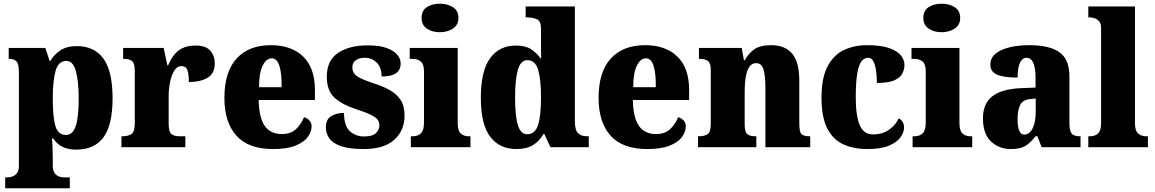

<svg xmlns="http://www.w3.org/2000/svg" viewBox="-20 -795 6239 1037"><path d="M8 222V163H23Q30 163 44.5 159Q59 155 70.5 142Q82 129 82 102V-405Q82 -452 68 -464.5Q54 -477 31 -477H27V-536H225L248 -466H252Q271 -500 306 -523Q341 -546 395 -546Q489 -546 538.5 -478.5Q588 -411 588 -264Q588 -120 539 -53.5Q490 13 393 13Q346 13 316.5 -2.5Q287 -18 267 -47H261Q263 -22 264 5.5Q265 33 265 63V99Q265 127 276 141Q287 155 301 159Q315 163 323 163H357V222ZM336 -66Q373 -66 389 -114Q405 -162 405 -262Q405 -358 389.5 -412Q374 -466 339 -466Q295 -466 280 -412Q265 -358 265 -265Q265 -161 279.5 -113.5Q294 -66 336 -66Z M636 0V-59H641Q673 -59 690.5 -71.5Q708 -84 708 -131V-409Q708 -453 693.5 -465Q679 -477 649 -477H645V-536H864L884 -442H888Q912 -499 947 -524Q982 -549 1037 -549Q1092 -549 1116 -521Q1140 -493 1140 -452Q1140 -398 1101 -375Q1062 -352 1000 -352Q1000 -393 992.5 -415.5Q985 -438 959 -438Q937 -438 922 -414.5Q907 -391 899 -354Q891 -317 891 -278V-126Q891 -82 906.5 -70.5Q922 -59 948 -59H981V0Z M1455 10Q1321 10 1256.5 -62.5Q1192 -135 1192 -266Q1192 -407 1258 -479Q1324 -551 1443 -551Q1554 -551 1617.5 -489.5Q1681 -428 1681 -309V-255H1377Q1379 -159 1410 -115Q1441 -71 1502 -71Q1550 -71 1578 -97Q1606 -123 1622 -162Q1639 -157 1651 -144.5Q1663 -132 1663 -113Q1663 -84 1642.5 -55.5Q1622 -27 1576 -8.5Q1530 10 1455 10ZM1501 -324Q1502 -399 1489 -439.5Q1476 -480 1448 -480Q1418 -480 1398.5 -440Q1379 -400 1379 -324Z M1944 10Q1865 10 1820.5 -6Q1776 -22 1758 -48.5Q1740 -75 1740 -108Q1740 -150 1768.5 -167.5Q1797 -185 1838 -185Q1838 -117 1868.5 -87.5Q1899 -58 1947 -58Q1992 -58 2010.5 -76Q2029 -94 2029 -118Q2029 -147 2001.5 -164.5Q1974 -182 1916 -201Q1830 -228 1787.5 -266.5Q1745 -305 1745 -381Q1745 -468 1805.5 -509Q1866 -550 1966 -550Q2030 -550 2069 -535.5Q2108 -521 2126 -499Q2144 -477 2144 -453Q2144 -418 2119.5 -400Q2095 -382 2041 -382Q2041 -431 2014.5 -457Q1988 -483 1950 -483Q1921 -483 1902 -470Q1883 -457 1883 -431Q1883 -402 1906 -385Q1929 -368 1995 -346Q2046 -330 2084 -309Q2122 -288 2143.5 -255.5Q2165 -223 2165 -171Q2165 -90 2109.5 -40Q2054 10 1944 10Z M2356 -621Q2314 -621 2285.5 -640.5Q2257 -660 2257 -698Q2257 -738 2285.5 -756.5Q2314 -775 2356 -775Q2396 -775 2426 -756.5Q2456 -738 2456 -698Q2456 -660 2426 -640.5Q2396 -621 2356 -621ZM2199 0V-59H2210Q2237 -59 2253.5 -75Q2270 -91 2270 -133V-410Q2270 -448 2253 -462.5Q2236 -477 2210 -477H2193V-536H2452V-130Q2452 -89 2468.5 -74Q2485 -59 2511 -59H2521V0Z M2769 10Q2678 10 2627.5 -56.5Q2577 -123 2577 -267Q2577 -412 2627 -480.5Q2677 -549 2766 -549Q2818 -549 2848.5 -529Q2879 -509 2899 -480H2903Q2902 -502 2902 -533Q2902 -564 2902 -593V-642Q2902 -681 2879.5 -691Q2857 -701 2827 -701H2819V-760H3085V-140Q3085 -93 3101.5 -76Q3118 -59 3152 -59H3160V0H2953L2920 -71H2915Q2894 -33 2859 -11.5Q2824 10 2769 10ZM2827 -70Q2870 -70 2886 -120Q2902 -170 2902 -270Q2902 -366 2886.5 -418Q2871 -470 2828 -470Q2792 -470 2777 -418Q2762 -366 2762 -269Q2762 -169 2777 -119.5Q2792 -70 2827 -70Z M3476 10Q3342 10 3277.5 -62.5Q3213 -135 3213 -266Q3213 -407 3279 -479Q3345 -551 3464 -551Q3575 -551 3638.5 -489.5Q3702 -428 3702 -309V-255H3398Q3400 -159 3431 -115Q3462 -71 3523 -71Q3571 -71 3599 -97Q3627 -123 3643 -162Q3660 -157 3672 -144.5Q3684 -132 3684 -113Q3684 -84 3663.5 -55.5Q3643 -27 3597 -8.5Q3551 10 3476 10ZM3522 -324Q3523 -399 3510 -439.5Q3497 -480 3469 -480Q3439 -480 3419.5 -440Q3400 -400 3400 -324Z M3750 0V-59H3754Q3786 -59 3802.5 -71Q3819 -83 3819 -127V-413Q3819 -454 3804 -465.5Q3789 -477 3759 -477H3755V-536H3986L3998 -470H4003Q4020 -503 4051.5 -527Q4083 -551 4145 -551Q4220 -551 4258.5 -505.5Q4297 -460 4297 -359V-129Q4297 -83 4308.5 -71Q4320 -59 4352 -59H4356V0H4114V-320Q4114 -384 4104 -419Q4094 -454 4064 -454Q4040 -454 4026.5 -433Q4013 -412 4007.5 -377.5Q4002 -343 4002 -303V-124Q4002 -82 4016 -70.5Q4030 -59 4061 -59H4065V0Z M4665 10Q4590 10 4534.5 -15.5Q4479 -41 4448 -101.5Q4417 -162 4417 -267Q4417 -375 4450 -437Q4483 -499 4538.5 -525Q4594 -551 4663 -551Q4739 -551 4783.5 -535Q4828 -519 4846.5 -495Q4865 -471 4865 -444Q4865 -423 4855 -400.5Q4845 -378 4813 -362.5Q4781 -347 4716 -347Q4716 -383 4711.5 -414Q4707 -445 4697 -464Q4687 -483 4669 -483Q4648 -483 4633 -464Q4618 -445 4610 -398Q4602 -351 4602 -268Q4602 -169 4623.5 -119Q4645 -69 4695 -69Q4746 -69 4782 -94.5Q4818 -120 4834 -156Q4848 -149 4855.5 -135.5Q4863 -122 4863 -107Q4863 -81 4844 -54Q4825 -27 4782 -8.5Q4739 10 4665 10Z M5066 -621Q5024 -621 4995.5 -640.5Q4967 -660 4967 -698Q4967 -738 4995.5 -756.5Q5024 -775 5066 -775Q5106 -775 5136 -756.5Q5166 -738 5166 -698Q5166 -660 5136 -640.5Q5106 -621 5066 -621ZM4909 0V-59H4920Q4947 -59 4963.5 -75Q4980 -91 4980 -133V-410Q4980 -448 4963 -462.5Q4946 -477 4920 -477H4903V-536H5162V-130Q5162 -89 5178.5 -74Q5195 -59 5221 -59H5231V0Z M5438 10Q5377 10 5333 -30.5Q5289 -71 5289 -155Q5289 -237 5341 -276Q5393 -315 5497 -319L5573 -322V-375Q5573 -483 5524 -483Q5502 -483 5489 -456Q5476 -429 5476 -376Q5401 -376 5365 -392Q5329 -408 5329 -445Q5329 -483 5358 -506Q5387 -529 5435 -540Q5483 -551 5540 -551Q5648 -551 5702 -513Q5756 -475 5756 -382V-129Q5756 -89 5768 -74Q5780 -59 5812 -59H5816V0H5606L5583 -59H5573Q5552 -33 5534 -18Q5516 -3 5493.5 3.5Q5471 10 5438 10ZM5512 -68Q5540 -68 5557 -101.5Q5574 -135 5574 -191V-263L5545 -260Q5506 -257 5491 -230Q5476 -203 5476 -151Q5476 -68 5512 -68Z M5858 0V-59H5868Q5894 -59 5910.5 -74Q5927 -89 5927 -130V-644Q5927 -669 5915.5 -681Q5904 -693 5890 -697Q5876 -701 5868 -701H5858V-760H6110V-130Q6110 -89 6127 -74Q6144 -59 6170 -59H6180V0Z"/></svg>

Font: Noto Serif Lao SemiCondensed Black
Style: Regular
Weight: 900
Width: 4
Designer: Monotype Design Team
Foundry: Monotype Imaging Inc.
Version: Version 2.003; ttfautohint (v1.8.4.7-5d5b)